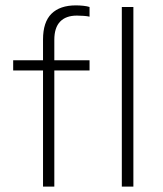

<svg xmlns="http://www.w3.org/2000/svg" viewBox="-20 -694 608 714"><path d="M140 0V-432H29V-470H140V-547Q140 -612 171.5 -643Q203 -674 262 -674Q276 -674 290 -672.5Q304 -671 313 -668V-632Q305 -634 291.5 -635Q278 -636 266 -636Q225 -636 203.5 -613.5Q182 -591 182 -546V-470H313V-432H182V0ZM433 0V-668H476V0Z"/></svg>

Font: Gantari ExtraLight
Style: Regular
Weight: 250
Designer: Anugrah Pasau
Foundry: Lafontype
Version: Version 1.000